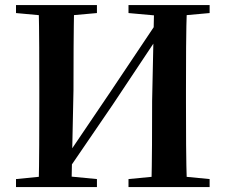

<svg xmlns="http://www.w3.org/2000/svg" viewBox="-20 -761 917 781"><path d="M137.2 0Q139.2 -85.2 139.5 -171.8Q139.9 -258.5 139.9 -346.1V-393.6Q139.9 -481.3 139.5 -567.7Q139.2 -654.1 137.2 -740.5H281.6Q279.9 -655.6 279.4 -568.4Q278.9 -481.3 278.9 -393.6L270.6 0ZM595.8 0Q597.8 -85.2 598.3 -172.5Q598.8 -259.8 598.8 -350.9L607.1 -740.5H740.5Q737.5 -655.6 737 -568.4Q736.5 -481.3 736.5 -393.6V-346.1Q736.5 -259.9 737 -173.3Q737.5 -86.6 740.5 0ZM45.1 0V-32.6L193.8 -47.3H221.3L374.3 -32.6V0ZM45.1 -707.9V-740.5H374.3V-707.9L221.3 -694.2H193.8ZM502.7 0V-32.6L654.6 -47.3H680.9L832.7 -32.6V0ZM502.7 -707.9V-740.5H832.7V-707.9L680.9 -694.2H654.6ZM247.9 -56.2 217.5 -102.6 236 -101.9 430.2 -388.9 625.2 -680.2 660.5 -639.4H641L438.2 -334.7Z"/></svg>

Font: Noto Serif KR
Style: Regular
Weight: 200
Designer: Ryoko NISHIZUKA 西塚涼子 (kana & ideographs); Frank Grießhammer (Latin, Greek & Cyrillic); Wenlong ZHANG 张文龙 (bopomofo); San
Foundry: Adobe
Version: Version 2.001;hotconv 1.1.0;makeotfexe 2.6.0